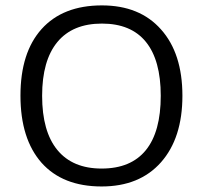

<svg xmlns="http://www.w3.org/2000/svg" viewBox="-20 -672 741 701"><path d="M567.9 -564.5Q646 -477.1 646 -322.3Q646 -168 567.9 -79.6Q489.7 8.8 351.1 8.8Q209 8.8 131.8 -77.6Q54.7 -165 54.7 -322.8Q54.7 -480 131.8 -565.9Q209.5 -652.3 352.1 -652.3Q490.2 -652.3 567.9 -564.5ZM352.1 -585.9Q245.1 -585.9 189.5 -518.6Q133.8 -451.2 133.8 -322.3Q133.8 -191.9 189.5 -124.3Q245.1 -56.6 351.1 -56.6Q458 -56.6 512.5 -123.8Q566.9 -190.9 566.9 -322.3Q566.9 -452.1 512.7 -519Q458.5 -585.9 352.1 -585.9Z"/></svg>

Font: Khula Regular
Style: Regular
Weight: 400
Designer: Erin McLaughlin, Steve Matteson
Version: Version 1.000;PS 1.0;hotconv 1.0.72;makeotf.lib2.5.5900